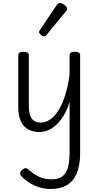

<svg xmlns="http://www.w3.org/2000/svg" viewBox="-20 -858 654 1272"><path d="M241 17Q202 17 170 1Q138 -15 119.5 -52Q101 -89 101 -150V-493Q101 -504 109.5 -509.5Q118 -515 135 -515Q153 -515 162 -509.5Q171 -504 171 -493V-159Q171 -121 179 -96Q187 -71 204 -58.5Q221 -46 249 -46Q282 -46 312 -66Q342 -86 367 -126Q392 -166 411.5 -226.5Q431 -287 441 -365V-493Q441 -504 449.5 -509.5Q458 -515 476 -515Q494 -515 502.5 -509.5Q511 -504 511 -493V156Q511 235 489.5 288Q468 341 424.5 367.5Q381 394 318 394Q277 394 240 382.5Q203 371 173.5 352Q144 333 123 311Q113 300 113.5 289Q114 278 128 266Q141 256 149.5 256Q158 256 170 266Q205 297 239.5 313.5Q274 330 321 330Q365 330 391 312Q417 294 429 255Q441 216 441 153V-185Q425 -129 400.5 -90Q376 -51 349 -27.5Q322 -4 294 6.5Q266 17 241 17ZM272 -617Q263 -617 251 -627Q239 -637 239 -645Q239 -648 240 -651Q241 -654 244 -659L357 -826Q361 -832 366 -835Q371 -838 377 -838Q386 -838 397 -832Q408 -826 416.5 -817Q425 -808 425 -801Q425 -795 423 -791.5Q421 -788 415 -781L289 -627Q279 -617 272 -617Z"/></svg>

Font: Playwrite GB S Light
Style: Regular
Weight: 300
Designer: Veronika Burian, José Scaglione
Foundry: TypeTogether
Version: Version 1.002